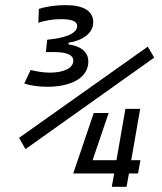

<svg xmlns="http://www.w3.org/2000/svg" viewBox="-20 -723 626 743"><path d="M412.6 0H469.7L479 -51.8H514.2L523.4 -103H487.8L522.5 -301.8H465.3L430.7 -103H338.4L400.4 -285.6H342.8L263.7 -52.7L262.7 -51.8H421.9ZM164.6 -387.2C247.1 -387.2 321.8 -417.5 321.8 -484.9C321.8 -522 292.5 -544.9 244.6 -551.3L246.1 -558.1C296.4 -565.4 340.8 -592.3 340.8 -637.2C340.8 -679.7 303.7 -703.1 235.4 -703.1C197.3 -703.1 162.1 -698.7 130.4 -688.5L128.4 -634.8C155.3 -644 184.6 -648.9 217.8 -648.9C258.3 -648.9 278.8 -639.6 278.8 -623C278.8 -591.3 227.5 -575.2 162.6 -569.3L157.7 -521.5H190.4C238.3 -521.5 263.7 -509.8 263.7 -488.8C263.7 -456.5 221.2 -441.9 172.9 -441.9C141.1 -441.9 116.7 -448.2 98.6 -452.1L73.7 -399.9C97.2 -392.1 127.9 -387.2 164.6 -387.2ZM78.6 -146 576.7 -500 551.8 -542.5 53.7 -189.5Z"/></svg>

Font: Cascadia Mono NF Light
Style: Italic
Weight: 300
Italic angle: -10°
Monospace: yes
Designer: Aaron Bell
Foundry: Saja Typeworks
Version: Version 2404.023